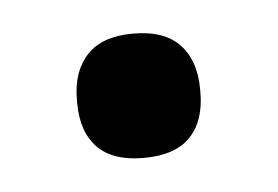

<svg xmlns="http://www.w3.org/2000/svg" viewBox="-26 -350 246 170"><g transform="rotate(-5 97.0 -265.0)"><path d="M96.5 -210Q69 -210 55.5 -224Q42 -238 42 -263.5V-266.5Q42 -291.5 55.5 -306Q69 -320.5 96.5 -320.5Q124.5 -320.5 138 -306Q151.5 -291.5 151.5 -266.5V-263.5Q151.5 -238 138 -224Q124.5 -210 96.5 -210Z"/></g></svg>

Font: Anek Devanagari Medium
Style: Regular
Weight: 500
Designer: Kailash Malviya (Devanagari) & Yesha Goshar (Latin)
Foundry: Ek Type
Version: Version 1.003